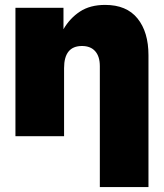

<svg xmlns="http://www.w3.org/2000/svg" viewBox="-20 -547 658 771"><path d="M237.3 -273.4V0H42V-515.6H234.9V-429.7Q260.7 -474.1 301.3 -500.7Q341.8 -527.3 402.3 -527.3Q488.3 -527.3 532.2 -472.9Q576.2 -418.5 576.2 -325.2V204.1H380.9V-281.2Q380.9 -320.3 362.3 -341.3Q343.8 -362.3 309.1 -362.3Q237.3 -362.3 237.3 -273.4Z"/></svg>

Font: Inter Display Black
Style: Regular
Weight: 900
Designer: Rasmus Andersson
Foundry: rsms
Version: Version 4.000;git-a52131595